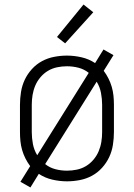

<svg xmlns="http://www.w3.org/2000/svg" viewBox="-20 -787 590 846"><path d="M114 39 70 14 113 -55Q101 -71 92 -89Q83 -107 77.5 -126Q72 -145 70 -165Q68 -185 68 -205V-325Q68 -353 72.5 -381.5Q77 -410 89 -435.5Q101 -461 120.5 -482.5Q140 -504 165 -517.5Q190 -531 218.5 -536.5Q247 -542 275 -542Q307 -542 339.5 -534.5Q372 -527 399 -509L436 -569L480 -544L437 -475Q449 -459 458 -441Q467 -423 472.5 -404Q478 -385 480 -365Q482 -345 482 -325V-205Q482 -177 477.5 -148.5Q473 -120 461 -94.5Q449 -69 429.5 -47.5Q410 -26 385 -12.5Q360 1 331.5 6.5Q303 12 275 12Q243 12 210.5 4.5Q178 -3 151 -21ZM144 -103 371 -466Q351 -482 326 -488.5Q301 -495 275 -495Q253 -495 231.5 -490.5Q210 -486 191.5 -475Q173 -464 158.5 -447Q144 -430 135.5 -410Q127 -390 123.5 -368.5Q120 -347 120 -325V-205Q120 -179 125 -152.5Q130 -126 144 -103ZM275 -35Q297 -35 318.5 -39.5Q340 -44 358.5 -55Q377 -66 391.5 -83Q406 -100 414.5 -120Q423 -140 426.5 -161.5Q430 -183 430 -205V-325Q430 -351 425 -377.5Q420 -404 406 -427L179 -64Q199 -48 224 -41.5Q249 -35 275 -35ZM267 -596 231 -624 348 -767 391 -733Z"/></svg>

Font: Lode Dark Term
Style: Regular
Weight: 400
Monospace: yes
Designer: Belleve Invis
Foundry: Belleve Invis
Version: Version 29.2.0